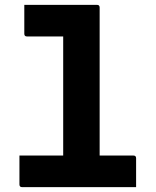

<svg xmlns="http://www.w3.org/2000/svg" viewBox="-20 -770 640 790"><path d="M60 -130H240V-620H91Q80 -620 80 -631V-750H379Q390 -750 390 -739V-130H529Q540 -130 540 -119V0H71Q60 0 60 -11Z"/></svg>

Font: Recursive Mn Lnr St XBd
Style: Regular
Weight: 800
Monospace: yes
Version: Version 1.079;hotconv 1.0.112;makeotfexe 2.5.65598; ttfautoh